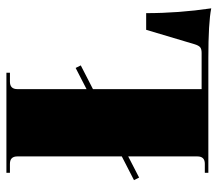

<svg xmlns="http://www.w3.org/2000/svg" viewBox="-60 -610 679 599"><g transform="rotate(-90 279.5 -310.5)"><path d="M25 -216 17 -232 91 -270V-596Q91 -619 68 -619H40V-630H352V-619H324Q301 -619 301 -596V-380L367 -414L375 -398L301 -360V-21H414Q426 -21 431.5 -25.5Q437 -30 441 -43L486 -194H538Q538 -93 553 9Q508 0 398 0H40V-11H68Q91 -11 91 -34V-250Z"/></g></svg>

Font: Arapey Black-Display
Style: Regular
Weight: 900
Designer: Eduardo Rodriguez Tunni
Foundry: Eduardo Rodriguez Tunni
Version: Version 4.000